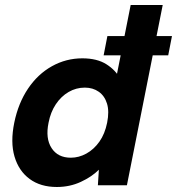

<svg xmlns="http://www.w3.org/2000/svg" viewBox="-20 -740 707 767"><path d="M409 -596H667L652 -519H394ZM460 -425 443 -423 502 -720H630L487 0H371L375 -62Q347 -34 303 -13.5Q259 7 207 7Q142 7 98.5 -25Q55 -57 38 -114.5Q21 -172 37 -250Q53 -328 92 -386Q131 -444 187.5 -475.5Q244 -507 309 -507Q368 -507 405.5 -483Q443 -459 460 -425ZM174 -250Q161 -187 186 -148.5Q211 -110 263 -110Q295 -110 325 -126.5Q355 -143 377 -174Q399 -205 408 -250Q417 -295 407.5 -326Q398 -357 374.5 -373.5Q351 -390 319 -390Q284 -390 254 -372.5Q224 -355 203 -323.5Q182 -292 174 -250Z"/></svg>

Font: Albert Sans
Style: Bold Italic
Weight: 700
Italic angle: -11.25°
Designer: Andreas Rasmussen
Foundry: a.Foundry
Version: Version 1.025